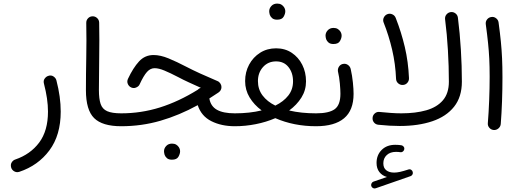

<svg xmlns="http://www.w3.org/2000/svg" viewBox="-20 -702 2952 1090"><path d="M252 -270.5Q269.5 -277.3 283.2 -268.3Q296.9 -259.3 300.3 -245.6Q324.7 -151.9 324.7 -68.4Q324.7 65.4 260.5 151.6Q196.3 237.8 89.8 273.4Q73.7 278.3 60.5 270.5Q47.4 262.7 43.5 249.5Q38.6 232.4 46.4 220Q54.2 207.5 66.4 203.6Q152.3 174.3 202.4 107.4Q252.4 40.5 252.4 -68.4Q252.4 -104.5 246.6 -144.3Q240.7 -184.1 229.5 -227.1Q225.1 -243.7 233.2 -255.1Q241.2 -266.6 252 -270.5Z M467.8 -189.9Q467.8 -280.3 469.7 -375.7Q471.7 -471.2 469.7 -571.3Q469.2 -586.9 479.5 -597.9Q489.7 -608.9 504.9 -609.4Q520 -609.9 531.2 -599.6Q542.5 -589.4 543 -573.7Q544.9 -474.6 543.2 -378.7Q541.5 -282.7 541.5 -190.9Q541.5 -140.6 551.3 -111.8Q561 -83 588.4 -70.8Q615.7 -58.6 668 -58.6H668.5Q684.1 -58.6 694.3 -48.1Q704.6 -37.6 704.6 -22Q704.6 -6.8 694.3 3.9Q684.1 14.6 668.5 14.6H668Q561 14.6 514.4 -31.5Q467.8 -77.6 467.8 -189.9Z M851.6 -389.6Q890.6 -389.6 936.8 -370.6Q982.9 -351.6 1038.1 -322.8Q1072.8 -304.7 1116.7 -284.7Q1160.6 -264.6 1214.8 -241.7Q1224.6 -237.8 1231 -228Q1237.3 -218.3 1237.3 -208Q1237.3 -188.5 1220.2 -176.8Q1193.8 -159.2 1168.5 -143.1Q1175.8 -99.1 1211.4 -78.9Q1247.1 -58.6 1313 -58.6H1313.5Q1329.1 -58.6 1339.4 -48.1Q1349.6 -37.6 1349.6 -22Q1349.6 -6.8 1339.4 3.9Q1329.1 14.6 1313.5 14.6H1313Q1236.8 14.6 1179.7 -14.2Q1122.6 -43 1102.5 -105Q997.6 -47.4 890.6 -16.4Q783.7 14.6 668.5 14.6Q653.3 14.6 642.3 3.7Q631.3 -7.3 631.3 -22Q631.3 -36.6 642.1 -47.6Q652.8 -58.6 668.5 -58.6Q781.2 -58.6 887.9 -92Q994.6 -125.5 1102.5 -192.4Q1109.4 -200.2 1119.1 -203.1L1120.1 -203.6Q1083 -220.2 1051 -234.9Q1019 -249.5 991.7 -264.2Q945.8 -288.1 913.3 -301.5Q880.9 -314.9 857.9 -314.9Q833.5 -314.9 814.5 -293.7Q795.4 -272.5 772.9 -223.6Q768.1 -211.4 752 -204.8Q735.8 -198.2 720.2 -208Q709.5 -214.8 704.8 -227.8Q700.2 -240.7 706.5 -254.4Q735.8 -316.9 769.3 -353.3Q802.7 -389.6 851.6 -389.6ZM911.1 156.7Q911.1 140.1 923.6 126.7Q936 113.3 956.5 113.3Q970.7 113.3 980.2 119.1Q989.7 125 995.1 133.3Q1002.4 144.5 1002.4 157.2Q1002.4 171.4 992.9 188Q983.4 204.6 956.1 204.6Q938 204.6 928.2 196.3Q918.5 188 914.6 177.2Q911.1 165 911.1 156.7Z M1276.9 -22Q1276.9 -37.6 1287.6 -48.1Q1298.3 -58.6 1313.5 -58.6Q1397 -58.6 1465.3 -75.2Q1422.4 -106.9 1397 -148.9Q1371.6 -190.9 1371.6 -241.7Q1371.6 -293 1394.3 -335.2Q1417 -377.4 1456.8 -402.6Q1496.6 -427.7 1547.4 -427.7Q1598.1 -427.7 1636.2 -402.3Q1674.3 -377 1695.8 -334.5Q1717.3 -292 1717.3 -240.2Q1717.3 -189.9 1691.2 -148.2Q1665 -106.4 1621.6 -74.7Q1689.5 -58.6 1773.9 -58.6H1774.4Q1790 -58.6 1800.3 -48.1Q1810.5 -37.6 1810.5 -22Q1810.5 -6.8 1800.3 3.9Q1790 14.6 1774.4 14.6H1773.9Q1648.4 14.6 1543 -31.2Q1491.2 -8.8 1431.9 2.9Q1372.6 14.6 1313.5 14.6Q1298.3 14.6 1287.6 3.9Q1276.9 -6.8 1276.9 -22ZM1444.3 -241.7Q1444.3 -194.8 1470.7 -159.9Q1497.1 -125 1543 -102.5Q1589.4 -125 1616.5 -159.4Q1643.6 -193.8 1643.6 -240.2Q1643.6 -288.6 1617.9 -321Q1592.3 -353.5 1547.4 -353.5Q1502 -353.5 1473.1 -321.3Q1444.3 -289.1 1444.3 -241.7ZM1508.3 -638.2Q1508.3 -654.8 1520.8 -668.2Q1533.2 -681.6 1553.7 -681.6Q1567.9 -681.6 1577.4 -675.8Q1586.9 -669.9 1592.3 -661.6Q1599.6 -650.4 1599.6 -637.7Q1599.6 -623.5 1590.1 -606.9Q1580.6 -590.3 1553.2 -590.3Q1535.2 -590.3 1525.4 -598.6Q1515.6 -606.9 1511.7 -617.7Q1508.3 -629.9 1508.3 -638.2Z M1737.8 -22Q1737.8 -37.6 1748.5 -48.1Q1759.3 -58.6 1774.4 -58.6Q1847.2 -58.6 1879.9 -82Q1912.6 -105.5 1912.6 -169.9Q1912.6 -191.4 1909.4 -228Q1906.2 -264.6 1898.4 -297.4Q1896.5 -312.5 1905.3 -325Q1914.1 -337.4 1929.2 -339.4Q1943.8 -341.8 1956.1 -332.8Q1968.3 -323.7 1971.2 -309.1Q1979.5 -272.5 1983.4 -233.9Q1987.3 -195.3 1987.3 -169.4Q1987.3 -75.7 1933.3 -30.5Q1879.4 14.6 1774.4 14.6Q1759.3 14.6 1748.5 3.9Q1737.8 -6.8 1737.8 -22ZM1828.1 -500Q1828.1 -516.6 1840.6 -530Q1853 -543.5 1873.5 -543.5Q1887.7 -543.5 1897.2 -537.6Q1906.7 -531.7 1912.1 -523.4Q1919.4 -512.2 1919.4 -499.5Q1919.4 -485.4 1909.9 -468.8Q1900.4 -452.1 1873 -452.1Q1855 -452.1 1845.2 -460.4Q1835.4 -468.8 1831.5 -479.5Q1828.1 -491.7 1828.1 -500Z M2087.9 354.5Q2085.4 347.7 2088.9 339.8Q2092.3 332 2100.1 329.1L2176.8 302.7Q2149.9 295.4 2133.8 274.9Q2117.7 254.4 2117.7 223.1Q2117.7 178.2 2146.7 149.2Q2175.8 120.1 2223.6 120.1Q2242.7 120.1 2258.3 122.6Q2266.1 124 2271.2 130.1Q2276.4 136.2 2275.4 143.6Q2274.9 151.4 2268.3 157.2Q2261.7 163.1 2253.4 162.1Q2249 161.1 2241.2 160.6Q2233.4 160.2 2228 160.2Q2195.3 160.2 2175.8 178.2Q2156.2 196.3 2156.2 225.1Q2156.2 251.5 2172.9 264.6Q2189.5 277.8 2217.8 277.8Q2232.4 277.8 2251.2 273.7Q2270 269.5 2298.3 260.3Q2306.6 257.3 2314 261.7Q2321.3 266.1 2323.2 274.4Q2325.2 282.2 2321.5 288.8Q2317.9 295.4 2311 297.9L2113.3 366.7Q2105.5 369.6 2098.1 366Q2090.8 362.3 2087.9 354.5ZM2095.2 -33.2Q2096.2 -48.3 2107.9 -58.3Q2119.6 -68.4 2134.8 -66.4Q2169.4 -63 2199.7 -60.8Q2230 -58.6 2258.3 -58.6Q2339.4 -58.6 2400.1 -75.9Q2460.9 -93.3 2494.6 -132.8Q2528.3 -172.4 2528.3 -238.3Q2528.3 -324.2 2522.9 -416.3Q2517.6 -508.3 2506.8 -592.3Q2504.9 -607.9 2514.4 -619.6Q2523.9 -631.3 2538.6 -633.3Q2553.2 -635.3 2565.4 -626.2Q2577.6 -617.2 2579.6 -601.6Q2590.8 -513.2 2596.4 -420.2Q2602.1 -327.1 2602.1 -238.3Q2602.1 -151.9 2557.9 -96.2Q2513.7 -40.5 2434.3 -13.7Q2355 13.2 2249.5 13.2Q2220.7 13.2 2191.2 11.5Q2161.6 9.8 2128.4 6.3Q2112.8 4.9 2103.3 -6.6Q2093.8 -18.1 2095.2 -33.2ZM2157.7 -574.7Q2152.3 -588.9 2158.9 -602.5Q2165.5 -616.2 2179.2 -621.6Q2193.4 -627 2207.3 -620.6Q2221.2 -614.3 2226.6 -600.1Q2258.3 -519.5 2278.1 -435.3Q2297.9 -351.1 2301.8 -259.3Q2302.7 -244.1 2293 -232.4Q2283.2 -220.7 2267.6 -219.7Q2252.4 -218.8 2241 -228.5Q2229.5 -238.3 2228.5 -253.4Q2225.1 -338.9 2206.3 -419.4Q2187.5 -500 2157.7 -574.7Z M2737.8 -564.5Q2735.8 -579.6 2745.1 -591.6Q2754.4 -603.5 2769.5 -605.5Q2784.2 -607.9 2796.4 -598.4Q2808.6 -588.9 2810.5 -574.2Q2818.8 -512.7 2823.5 -465.3Q2828.1 -418 2830.3 -370.8Q2832.5 -323.7 2832.5 -262.7Q2832.5 -197.8 2830.1 -127.9Q2827.6 -58.1 2822.8 2.4Q2821.3 17.1 2809.6 27.1Q2797.9 37.1 2782.7 36.1Q2767.6 34.7 2757.8 23.2Q2748 11.7 2749.5 -3.4Q2754.4 -63.5 2757.1 -133.1Q2759.8 -202.6 2759.8 -266.1Q2759.8 -324.2 2757.6 -368.4Q2755.4 -412.6 2750.7 -458Q2746.1 -503.4 2737.8 -564.5Z"/></svg>

Font: Mikhak Regular
Style: Regular
Weight: 400
Designer: Amin Abedi
Version: Version 3.3